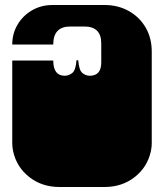

<svg xmlns="http://www.w3.org/2000/svg" viewBox="-20 -742 656 768"><path d="M398 6H218Q148 6 97.5 -33.5Q47 -73 33 -135Q32 -140 31 -145.5Q30 -151 29.5 -158Q29 -165 29 -171V-172Q29 -179 29 -180.5Q29 -182 29 -187.5Q29 -193 29 -209V-260Q29 -277 29 -281.5Q29 -286 29 -288Q29 -290 29 -296V-297Q29 -304 29 -305.5Q29 -307 29 -312.5Q29 -318 29 -334V-500H193Q193 -439 239 -439Q255 -439 269 -450Q283 -461 286 -501H293Q296 -461 309.5 -450Q323 -439 339 -439Q385 -439 385 -492V-569Q385 -636 317 -636H261Q193 -636 193 -564H29Q29 -608 50.5 -644Q72 -680 108.5 -701Q145 -722 190 -722H398Q452 -722 495 -698Q538 -674 562.5 -632Q587 -590 587 -536V-334Q587 -318 587 -312.5Q587 -307 587 -305.5Q587 -304 587 -297V-296Q587 -290 587 -288Q587 -286 587 -281.5Q587 -277 587 -260V-209Q587 -192 587 -186.5Q587 -181 587 -179.5Q587 -178 587 -171V-170Q587 -164 586.5 -157.5Q586 -151 585 -145.5Q584 -140 583 -135Q569 -73 518.5 -33.5Q468 6 398 6Z"/></svg>

Font: Danfo
Style: Regular
Weight: 400
Designer: Seyi Olusanya, David Udoh, Eyiyemi Adegbite, Mirko Velimirović
Version: Version 1.000